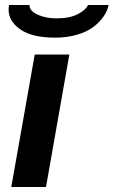

<svg xmlns="http://www.w3.org/2000/svg" viewBox="-20 -744 452 764"><path d="M200.2 -594.2Q107.4 -594.2 60.8 -627Q14.2 -659.7 14.2 -706.1Q14.2 -712.4 16.1 -724.1H97.2Q97.2 -700.2 130.1 -685.5Q163.1 -670.9 204.1 -670.9Q257.3 -670.9 289.6 -687.7Q321.8 -704.6 330.1 -724.1H412.1Q407.7 -700.7 392.3 -678.5Q377 -656.2 351.8 -637Q326.7 -617.7 287.1 -606Q247.6 -594.2 200.2 -594.2ZM24.9 0 118.2 -526.9H255.9L163.1 0Z"/></svg>

Font: Archivo Expanded SemiBold
Style: Italic
Weight: 600
Width: 7
Italic angle: -10°
Designer: Hector Gatti
Foundry: Omnibus-Type
Version: Version 2.001